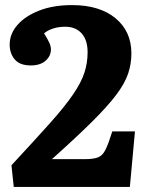

<svg xmlns="http://www.w3.org/2000/svg" viewBox="-20 -734 577 754"><path d="M34 0 25 -85Q116 -183 175 -249Q234 -315 266.5 -362.5Q299 -410 311.5 -448.5Q324 -487 324 -529Q324 -577 300.5 -603Q277 -629 236 -629Q210 -629 188.5 -622Q167 -615 153 -603Q167 -581 173.5 -566.5Q180 -552 180 -540Q180 -514 159 -495.5Q138 -477 101 -477Q58 -477 38 -500.5Q18 -524 18 -559Q18 -601 48.5 -636Q79 -671 134 -692.5Q189 -714 263 -714Q371 -714 433.5 -662.5Q496 -611 496 -524Q496 -483 483 -444.5Q470 -406 436 -361Q402 -316 341 -255.5Q280 -195 184 -109H312Q347 -109 365 -116Q383 -123 394.5 -146.5Q406 -170 421 -218H510L490 0Z"/></svg>

Font: Literata
Style: Bold
Weight: 700
Designer: Latin by Veronika Burian and Jose Scaglione. Greek by Irene Vlachou. Cyrillic by Vera Evstafieva.
Foundry: TypeTogether
Version: Version 3.103; ttfautohint (v1.8.4.7-5d5b);gftools[0.9.29]